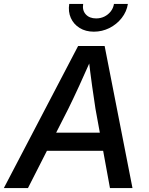

<svg xmlns="http://www.w3.org/2000/svg" viewBox="-43 -963 765 983"><path d="M-23.4 0 356.9 -727.5H492.7L635.3 0H520L445.8 -405.8Q438.5 -452.6 429 -520Q419.4 -587.4 408.7 -680.7H433.1Q393.1 -590.3 362.3 -523.2Q331.5 -456.1 306.6 -405.8L100.1 0ZM149.9 -190.9 165 -283.7H540L524.9 -190.9ZM437.5 -800.8Q395.5 -800.8 364.7 -819.8Q334 -838.9 319.6 -871.1Q305.2 -903.3 311.5 -942.9H382.8Q377.4 -910.2 396.2 -889.4Q415 -868.7 449.2 -868.7Q472.2 -868.7 491.5 -878.2Q510.7 -887.7 523.9 -904.5Q537.1 -921.4 540.5 -942.9H611.8Q605.5 -903.3 580.1 -870.8Q554.7 -838.4 517.3 -819.6Q480 -800.8 437.5 -800.8Z"/></svg>

Font: Inter 18pt Medium
Style: Italic
Weight: 500
Italic angle: -9.3988°
Designer: Rasmus Andersson
Foundry: rsms
Version: Version 4.001;git-66647c0bb